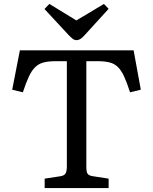

<svg xmlns="http://www.w3.org/2000/svg" viewBox="-20 -956 778 976"><path d="M207 0V-47.9L287.1 -60.1Q306.2 -63 313 -74Q319.8 -85 319.8 -109.9V-645H265.1Q228 -645 203.1 -638.9Q178.2 -632.8 160.2 -616Q142.1 -599.1 127.4 -568.1Q112.8 -537.1 96.2 -486.8L42 -500L81.1 -700.2H659.2L695.8 -500L641.1 -486.8Q625 -536.6 610.6 -567.9Q596.2 -599.1 578.6 -616Q561 -632.8 536.1 -638.9Q511.2 -645 475.1 -645H418.9V-106Q418.9 -82 425.5 -72.5Q432.1 -63 453.1 -60.1L532.2 -47.9V0ZM368.2 -752Q358.4 -752 349.9 -758.5Q341.3 -765.1 327.1 -779.8L206.1 -910.2L231 -936L368.2 -852.1L508.3 -936L532.2 -911.1L407.2 -773.9Q398.4 -764.2 388.9 -758.1Q379.4 -752 368.2 -752Z"/></svg>

Font: Literata
Style: Regular
Weight: 400
Designer: Latin by Veronika Burian and Jose Scaglione. Greek by Irene Vlachou. Cyrillic by Vera Evstafieva.
Foundry: TypeTogether
Version: Version 3.002